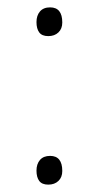

<svg xmlns="http://www.w3.org/2000/svg" viewBox="-20 -493 290 521"><path d="M116 -70Q149 -70 149 -29Q149 -12 138.5 -2Q128 8 111 8Q94 8 86.5 -2Q79 -12 79 -30Q79 -48 88.5 -59Q98 -70 116 -70ZM116 -473Q149 -473 149 -432Q149 -415 138.5 -405Q128 -395 111 -395Q94 -395 86.5 -405Q79 -415 79 -433Q79 -451 88.5 -462Q98 -473 116 -473Z"/></svg>

Font: Antic
Style: Regular
Weight: 400
Version: Version 1.0002